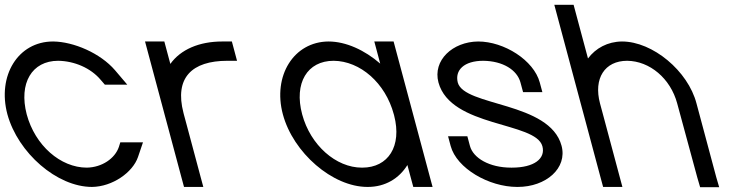

<svg xmlns="http://www.w3.org/2000/svg" viewBox="-51 -755 3067 796"><path d="M425.7 -464C364.6 -535 254.1 -582 169.8 -583H168.8C23.8 -583 -63.2 -441 -20.3 -281C23.6 -121 185.4 20 330.4 20C415.1 19 499.3 -40 521.1 -104L541.8 -165H447.8L441.9 -146C425.7 -98 371.7 -61 308.9 -60C199.9 -60 94.3 -152 59.7 -281C26.1 -410 81.2 -503 190.2 -503C257.5 -502 325.3 -473 366.4 -424L383.7 -404H476.7Z M655.2 -490 641 -543 630.3 -583H550.3L561 -543L629.9 -285.9C630.2 -284.6 630.6 -283.3 630.9 -282L641.7 -242L701.1 -20L711.9 20H791.9L781.1 -20L721.7 -242L710.9 -282L709.7 -286.8C671.6 -432.5 744.3 -503 891.7 -503H931.7L910.3 -583H870.3C774.8 -583 697.9 -549.8 655.2 -490Z M1121.7 -281C1164.3 -122 1327.4 20 1472.4 20C1472.9 20 1473.4 20 1473.9 20C1546.4 20 1603.9 -15.5 1638 -70.8L1651.6 -20L1662.4 20H1742.4L1731.6 -20L1661.7 -281L1660.7 -284.8L1591.5 -543L1580.8 -583H1500.8L1511.5 -543L1525.3 -491.3C1460.9 -547.1 1383.4 -583 1310.8 -583C1167.1 -582 1078.8 -441 1121.7 -281ZM1201.7 -281C1166.9 -411 1223.2 -503 1332.2 -503C1442.5 -502 1546.9 -411 1581.7 -281L1583 -276.3C1616.1 -148.8 1558.6 -60 1450.9 -60C1450.4 -60 1449.8 -60 1449.2 -60C1342.1 -60 1236.1 -152.7 1201.7 -281Z M2186.8 -413C2162.2 -505 2039.3 -583 1931.3 -583C1825.6 -582 1742.2 -505 1766.8 -413C1817.9 -226.1 2170.2 -251 2197.7 -148.7C2211.4 -97.4 2163.6 -60 2071.4 -60C2070.3 -60 2069.2 -60 2068.1 -60C1978 -60 1910.8 -99.6 1897.3 -150L1886.6 -190H1806.6L1817.3 -150C1842.2 -57 1975.9 20 2092.9 20C2093.6 20 2094.4 20 2095.1 20C2212.8 20 2302 -57.7 2277.1 -150.8C2228 -333.9 1873.6 -313.1 1846.8 -413C1834.2 -464 1872.7 -503 1952.7 -503C2034 -502 2092.9 -465 2106.8 -413L2117.6 -373H2197.6Z M2918.6 -20 2836.6 -326C2801.5 -461 2654.8 -583 2527.8 -583C2468.3 -582.5 2418.6 -555.4 2386.7 -512.6L2337.8 -695L2327.1 -735H2247.1L2257.8 -695L2356.6 -326L2367.4 -286L2438.6 -20L2449.4 20H2529.4L2518.6 -20L2447.4 -286L2436.6 -326C2408.8 -430 2456.2 -503 2549.2 -503C2642.5 -502 2728.8 -430 2756.6 -326L2839.9 -19L2851.6 21H2930.6Z"/></svg>

Font: Nordica Advanced
Style: RegularLObl
Weight: 300
Version: Version 1.07